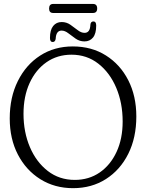

<svg xmlns="http://www.w3.org/2000/svg" viewBox="-20 -945 745 976"><path d="M350 -709Q445.5 -709 518.2 -663.2Q591 -617.5 632 -537.2Q673 -457 673 -353Q673 -245 632 -163Q591 -81 518.5 -34.8Q446 11.5 351.5 11.5Q258 11.5 185.2 -34Q112.5 -79.5 71 -159.2Q29.5 -239 29.5 -343Q29.5 -450.5 70.8 -533.2Q112 -616 184.2 -662.5Q256.5 -709 350 -709ZM603.5 -327.5Q603.5 -421.5 571 -498.5Q538.5 -575.5 480 -621.2Q421.5 -667 343.5 -667Q271.5 -667 216.5 -628.8Q161.5 -590.5 130.5 -522.8Q99.5 -455 99.5 -366.5Q99.5 -273.5 132 -197.2Q164.5 -121 223 -75.8Q281.5 -30.5 360 -30.5Q432 -30.5 486.8 -68.2Q541.5 -106 572.5 -172.8Q603.5 -239.5 603.5 -327.5ZM409.5 -734.5Q385 -734.5 365 -748.2Q345 -762 327.5 -775.8Q310 -789.5 293 -789.5Q265 -789.5 263 -747.5Q260.5 -731.5 248 -731.5Q234 -731.5 234 -752Q234 -792.5 250.2 -812.8Q266.5 -833 293.5 -833Q318 -833 337.8 -819.2Q357.5 -805.5 375 -791.8Q392.5 -778 410 -778Q438 -778 439.5 -819.5Q441 -836 455 -836Q469 -836 469 -815Q469 -774 452.8 -754.2Q436.5 -734.5 409.5 -734.5ZM229.5 -901.5Q229.5 -925 250.5 -925H452.5Q474 -925 474 -902Q474 -879 452.5 -879H250.5Q229.5 -879 229.5 -901.5Z"/></svg>

Font: Fraunces 144pt S100 Light
Style: Regular
Weight: 300
Version: Version 1.000; ttfautohint (v1.8.3)